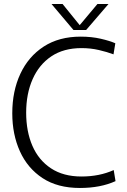

<svg xmlns="http://www.w3.org/2000/svg" viewBox="-20 -922 629 954"><path d="M377 12Q266 12 191.5 -37Q117 -86 79 -170Q41 -254 41 -359Q41 -469 81 -555Q121 -641 197 -690.5Q273 -740 381 -740Q435 -740 480.5 -729.5Q526 -719 553 -707L544 -652Q512 -664 471 -673.5Q430 -683 385 -683Q296 -683 235 -642Q174 -601 142 -528.5Q110 -456 110 -362Q110 -269 141 -197.5Q172 -126 233.5 -85.5Q295 -45 385 -45Q474 -45 545 -77L554 -22Q479 12 377 12ZM345 -773 236 -902H291L376 -797L464 -902H519L408 -773Z"/></svg>

Font: Murecho Light
Style: Regular
Weight: 300
Designer: Neil Summerour
Foundry: Positype
Version: Version 1.010; ttfautohint (v1.8.3)